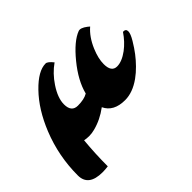

<svg xmlns="http://www.w3.org/2000/svg" viewBox="-139 -628 1008 1008"><g transform="rotate(-45 364.5 -124.0)"><path d="M106.4 184.1Q2.4 184.1 2.4 104Q2.4 -39.1 55.2 -170.4Q102.1 -286.6 173.8 -360.4Q242.7 -431.6 298.3 -431.6Q312.5 -431.6 335.9 -402.3Q288.1 -368.7 253.4 -316.4Q214.8 -258.3 214.8 -211.4Q214.8 -154.8 262.2 -154.8Q309.1 -154.8 335.9 -170.9Q355 -247.1 421.4 -328.1Q487.3 -408.7 542 -429.2Q559.6 -435.5 589.8 -412.6Q597.2 -407.2 601.1 -403.3Q559.6 -367.7 533.7 -306.6Q511.7 -254.9 511.7 -213.4Q511.7 -154.8 553.2 -154.8Q589.4 -154.8 633.8 -187.5Q673.3 -217.3 703.1 -261.7Q725.1 -263.2 725.1 -243.7Q725.1 -226.1 704.8 -192.4Q684.6 -158.7 665.5 -133.8Q646.5 -108.9 623 -85Q599.6 -61 573.2 -42Q514.2 0 458 0Q373 0 344.7 -60.5Q291 -20.5 231.4 -5.4Q210.9 0 191.4 0Q171.9 0 156.2 -3.4Q147.5 88.9 147.5 181.2Q126 184.1 106.4 184.1Z"/></g></svg>

Font: Molle
Style: Regular
Weight: 400
Italic angle: -22°
Designer: Elena Albertoni
Foundry: Elena Albertoni
Version: Version 1.001; ttfautohint (v0.92) -l 12 -r 12 -G 200 -x 10 